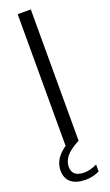

<svg xmlns="http://www.w3.org/2000/svg" viewBox="-181 -774 581 1017"><g transform="rotate(-20 109.5 -266.0)"><path d="M72.5 0V-740H146.5V0ZM113 207.5Q59 207.5 30.8 184Q2.5 160.5 2.5 116.5Q2.5 75 30.2 40.2Q58 5.5 122 -28L146.5 0Q90.5 29.5 70.2 56.5Q50 83.5 50 112.5Q50 169 118.5 169Q134 169 151.2 164.8Q168.5 160.5 190.5 150.5V189.5Q152.5 207.5 113 207.5Z"/></g></svg>

Font: Encode Sans Condensed
Style: Regular
Weight: 400
Width: 3
Designer: Multiple Designers
Foundry: Impallari Type
Version: Version 3.000; ttfautohint (v1.8.3) -l 8 -r 50 -G 200 -x 14 